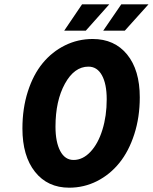

<svg xmlns="http://www.w3.org/2000/svg" viewBox="-20 -850 702 882"><path d="M274.9 -709 356.9 -830.1H481.9L374 -709ZM454.1 -709 537.1 -830.1H662.1L553.2 -709ZM297.9 12.2Q198.7 12.2 140.9 -60.5Q83 -133.3 83 -259.8Q83 -352.1 107.9 -429.7Q132.8 -507.3 176 -559.8Q219.2 -612.3 278.6 -641.6Q337.9 -670.9 405.8 -670.9Q505.9 -670.9 564 -599.6Q622.1 -528.3 622.1 -402.8Q622.1 -311.5 596.9 -233.4Q571.8 -155.3 528.3 -101.6Q484.9 -47.9 425.3 -17.8Q365.7 12.2 297.9 12.2ZM317.9 -115.2Q360.4 -115.2 395.5 -152.6Q430.7 -189.9 450.4 -253.7Q470.2 -317.4 470.2 -394Q470.2 -464.4 448.2 -504.2Q426.3 -543.9 386.2 -543.9Q321.3 -543.9 278.1 -465.3Q234.9 -386.7 234.9 -268.1Q234.9 -197.8 256.6 -156.5Q278.3 -115.2 317.9 -115.2Z"/></svg>

Font: Office Code Pro D Bold Italic
Style: Regular
Weight: 700
Italic angle: -9°
Designer: Nathan Rutzky & Paul D. Hunt
Foundry: Adobe Systems Incorporated
Version: Version 1.004;PS 001.004;hotconv 1.0.70;makeotf.lib2.5.58329